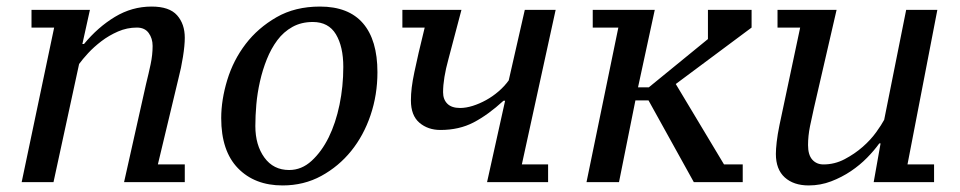

<svg xmlns="http://www.w3.org/2000/svg" viewBox="-20 -555 2926 585"><path d="M425 -299 358 0H456H543V-54H461L524 -317C529.3 -337 533.8 -358.7 537.5 -382C541.2 -405.3 543 -424.7 543 -440C543 -468 535.2 -490.8 519.5 -508.5C503.8 -526.2 478 -535 442 -535C402 -535 364.7 -524.5 330 -503.5C295.3 -482.5 264 -455 236 -421H231L254 -525H76V-471H145L46 0H143L221 -360C227.7 -369.3 236.8 -380.3 248.5 -393C260.2 -405.7 273.7 -417.8 289 -429.5C304.3 -441.2 321.2 -451 339.5 -459C357.8 -467 377 -471 397 -471C413 -471 425 -465.5 433 -454.5C441 -443.5 445 -430.3 445 -415C445 -397 443 -378.5 439 -359.5C435 -340.5 430.3 -320.3 425 -299Z M654 -195C654 -128.3 671 -77.5 705 -42.5C739 -7.5 784.3 10 841 10C884.3 10 923.7 0.3 959 -19C994.3 -38.3 1024.7 -63.7 1050 -95C1075.3 -126.3 1095 -162.7 1109 -204C1123 -245.3 1130 -289 1130 -335C1130 -400.3 1115.3 -450 1086 -484C1056.7 -518 1013 -535 955 -535C904.3 -535 860.2 -524.2 822.5 -502.5C784.8 -480.8 753.5 -453.7 728.5 -421C703.5 -388.3 684.8 -351.8 672.5 -311.5C660.2 -271.2 654 -232.3 654 -195ZM933 -488C965 -488 988.5 -475.5 1003.5 -450.5C1018.5 -425.5 1026 -392.3 1026 -351C1026 -311.7 1022.2 -273.3 1014.5 -236C1006.8 -198.7 995.8 -165.5 981.5 -136.5C967.2 -107.5 949.8 -83.7 929.5 -65C909.2 -46.3 886.3 -37 861 -37C829 -37 803.8 -49.7 785.5 -75C767.2 -100.3 758 -132.3 758 -171C758 -191.7 759 -213.5 761 -236.5C763 -259.5 766.7 -282.8 772 -306.5C777.3 -330.2 784.3 -352.8 793 -374.5C801.7 -396.2 812.3 -415.5 825 -432.5C837.7 -449.5 853 -463 871 -473C889 -483 909.7 -488 933 -488Z M1650 -54H1570L1673 -525H1579L1530 -310C1521.3 -298 1511 -286.8 1499 -276.5C1487 -266.2 1474.3 -257.3 1461 -250C1447.7 -242.7 1434.2 -236.8 1420.5 -232.5C1406.8 -228.2 1394 -226 1382 -226C1364.7 -226 1351.7 -230.3 1343 -239C1334.3 -247.7 1330 -259.3 1330 -274C1330 -302 1335.5 -335.8 1346.5 -375.5L1386 -525H1206V-471H1274C1266.7 -441.7 1260.5 -416 1255.5 -394L1242.5 -335C1238.8 -317.7 1236.2 -302.2 1234.5 -288.5C1232.8 -274.8 1232 -261.7 1232 -249C1232 -218.3 1240.7 -195.7 1258 -181C1275.3 -166.3 1296.7 -159 1322 -159C1360 -159 1393.7 -166.7 1423 -182C1452.3 -197.3 1482.7 -219.3 1514 -248H1519L1464 0H1650Z M1956 -249 2094 0H2243V-54H2186L2039 -299L2270 -471V-525H2137V-436L1957 -289H1924L1975 -525H1786V-471H1864L1767 0H1866L1916 -249Z M2826 -54H2745L2836 -525H2741L2674 -190C2668.7 -180 2660.5 -167.3 2649.5 -152C2638.5 -136.7 2624.8 -121.8 2608.5 -107.5C2592.2 -93.2 2573.8 -80.7 2553.5 -70C2533.2 -59.3 2511.7 -54 2489 -54C2475 -54 2463.7 -58.8 2455 -68.5C2446.3 -78.2 2442 -93 2442 -113C2442 -131.7 2444 -150.8 2448 -170.5C2452 -190.2 2456 -208.7 2460 -226L2529 -525H2349V-471H2418L2355 -174C2351 -154.7 2348.2 -137.5 2346.5 -122.5C2344.8 -107.5 2344 -95.3 2344 -86C2344 -54.7 2353 -30.8 2371 -14.5C2389 1.8 2413.3 10 2444 10C2468 10 2490.8 5.8 2512.5 -2.5C2534.2 -10.8 2554.2 -21.2 2572.5 -33.5C2590.8 -45.8 2607.3 -59.5 2622 -74.5C2636.7 -89.5 2649 -104 2659 -118H2663L2642 0H2826Z"/></svg>

Font: PT Serif Caption
Style: Italic
Weight: 400
Italic angle: -12°
Designer: A.Korolkova, O.Umpeleva, V.Yefimov
Foundry: ParaType Ltd
Version: Version 1.000W OFL